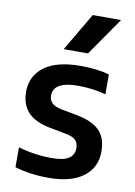

<svg xmlns="http://www.w3.org/2000/svg" viewBox="-91 -866 657 935"><g transform="rotate(10 238.0 -399.0)"><path d="M215 10Q170 10 128 4.2Q86 -1.5 48.5 -13V-111.5Q88.5 -99.5 129.8 -93.5Q171 -87.5 213.5 -87.5Q273.5 -87.5 299 -105.2Q324.5 -123 324.5 -154.5Q324.5 -181 310.5 -195Q296.5 -209 263 -215.5L179.5 -231.5Q103.5 -246.5 69.5 -284.8Q35.5 -323 35.5 -385.5Q35.5 -460.5 95.2 -507.2Q155 -554 278 -554Q316.5 -554 352.2 -549.8Q388 -545.5 418 -537V-438.5Q386 -447.5 351.8 -452Q317.5 -456.5 282 -456.5Q234 -456.5 207.2 -447.2Q180.5 -438 169.5 -422.5Q158.5 -407 158.5 -388.5Q158.5 -366 172 -351.2Q185.5 -336.5 219 -329.5L302 -314Q376 -299.5 411.8 -263.8Q447.5 -228 447.5 -160Q447.5 -81 387.2 -35.5Q327 10 215 10ZM180 -620 290.5 -808H430.5L300 -620Z"/></g></svg>

Font: Encode Sans Condensed Thin SemiBold
Style: Regular
Weight: 600
Version: Version 3.002